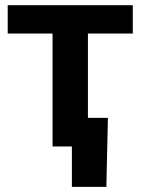

<svg xmlns="http://www.w3.org/2000/svg" viewBox="-20 -566 543 742"><path d="M183.1 0V-436.5H9.8V-545.9H493.2V-436.5H319.8V0ZM257.8 156.2V0H216.8V-110.4H397L391.1 156.2Z"/></svg>

Font: Inter Cardless
Style: Bold
Weight: 700
Designer: Rasmus Andersson
Foundry: rsms
Version: Version 4.001;git-9221beed3